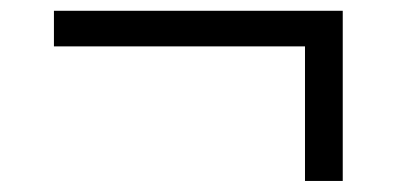

<svg xmlns="http://www.w3.org/2000/svg" viewBox="-20 -433 730 356"><path d="M545.5 -97.5V-347H80V-413H615.5V-97.5Z"/></svg>

Font: Encode Sans SemiExpanded SemiExpanded
Style: Regular
Weight: 400
Width: 6
Designer: Multiple Designers
Foundry: Impallari Type
Version: Version 3.000; ttfautohint (v1.8.3) -l 8 -r 50 -G 200 -x 14 